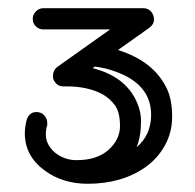

<svg xmlns="http://www.w3.org/2000/svg" viewBox="-20 -721 472 464"><path d="M310.1 -365.2Q345.2 -394.5 345.2 -443.8Q345.2 -517.6 258.3 -548.3Q234.4 -557.1 209 -560.1L204.1 -556.2Q285.6 -535.6 312 -471.2Q320.8 -449.7 320.8 -428.7Q320.8 -391.6 310.1 -365.2ZM141.1 -512.2H132.8Q121.6 -512.2 114.7 -520.3Q107.9 -528.3 107.9 -536.1Q107.9 -550.8 118.2 -559.1L246.1 -649.9H85Q74.2 -649.9 66.7 -657.2Q59.1 -664.6 59.1 -675Q59.1 -685.5 66.7 -693.4Q74.2 -701.2 85 -701.2H326.2Q337.4 -701.2 344.7 -693.4Q352.1 -685.5 352.1 -673.8Q352.1 -662.1 340.8 -653.8L265.1 -600.1Q354 -572.3 384.8 -503.4Q396 -477.5 396 -439.2Q396 -400.9 378.4 -369.4Q360.8 -337.9 332 -317.4Q274.9 -276.9 191.9 -276.9Q131.8 -276.9 88.4 -308.6Q40 -343.8 40 -398.9Q40 -411.6 43 -425.3Q47.9 -450.2 67.9 -450.2Q80.1 -450.2 87.2 -441.9Q94.2 -433.6 94.2 -423.8V-418.9Q90.8 -409.2 90.8 -395.5Q90.8 -381.8 97.9 -369.9Q105 -357.9 116.2 -349.6Q138.2 -334 164.3 -334Q190.4 -334 209 -340.1Q227.5 -346.2 241.2 -357.9Q270 -383.3 270 -416.5Q270 -449.7 257.6 -466.8Q245.1 -483.9 226.1 -494.1Q191.4 -512.2 141.1 -512.2Z"/></svg>

Font: Ribeye Marrow
Style: Regular
Weight: 400
Designer: Astigmatic (AOETI)
Foundry: Astigmatic (AOETI)
Version: Version 1.000